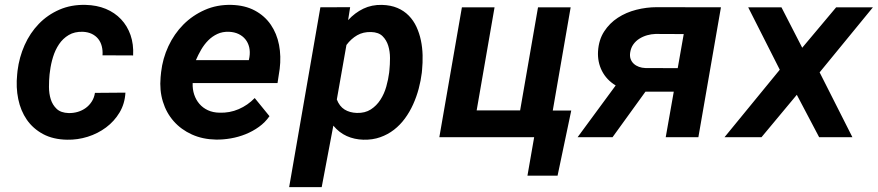

<svg xmlns="http://www.w3.org/2000/svg" viewBox="-20 -558 3571 781"><path d="M259.3 -98.1Q278.8 -97.7 296.6 -103Q314.5 -108.4 328.9 -118.9Q343.3 -129.4 353.3 -145Q363.3 -160.6 366.2 -180.2L490.2 -181.2Q487.8 -136.2 466.3 -100.3Q444.8 -64.5 411.4 -39.6Q377.9 -14.6 336.7 -1.7Q295.4 11.2 252.9 10.3Q195.8 9.3 155 -12.7Q114.3 -34.7 89.1 -71Q64 -107.4 54.2 -155Q44.4 -202.6 49.8 -254.9L51.3 -270Q58.1 -325.2 80.1 -374.5Q102.1 -423.8 137.7 -460.7Q173.3 -497.6 221.4 -518.6Q269.5 -539.6 328.1 -538.1Q373.5 -537.1 410.2 -522Q446.8 -506.8 472.4 -479.7Q498 -452.6 511 -415.3Q523.9 -377.9 521.5 -332.5L397 -333Q398.4 -352.5 394 -369.9Q389.6 -387.2 379.4 -399.9Q369.1 -412.6 353.5 -420.2Q337.9 -427.7 316.9 -428.7Q283.2 -429.7 259.5 -415.5Q235.8 -401.4 220.2 -378.2Q204.6 -355 195.8 -326.4Q187 -297.9 183.6 -270L181.6 -255.4Q179.2 -231.9 179.2 -204.6Q179.2 -177.2 186.5 -154.1Q193.8 -130.9 210.7 -115Q227.5 -99.1 259.3 -98.1Z M858.4 9.8Q804.2 8.8 760.5 -11Q716.8 -30.8 686.8 -64.7Q656.7 -98.6 642.6 -144.5Q628.4 -190.4 633.3 -244.1L635.3 -264.2Q641.6 -319.8 665 -370.1Q688.5 -420.4 725.8 -458Q763.2 -495.6 813 -517.6Q862.8 -539.6 921.4 -538.1Q976.6 -536.6 1016.6 -515.1Q1056.6 -493.7 1081.3 -457.8Q1106 -421.9 1115 -375.5Q1124 -329.1 1117.7 -277.8L1108.9 -220.2H763.7Q762.7 -194.8 770 -173.1Q777.3 -151.4 791.3 -135.3Q805.2 -119.1 825.7 -109.6Q846.2 -100.1 872.6 -99.6Q914.1 -98.1 950.9 -114Q987.8 -129.9 1016.1 -159.2L1076.2 -85.4Q1058.6 -60.1 1033.4 -42Q1008.3 -23.9 979.2 -12.2Q950.2 -0.5 918.9 4.9Q887.7 10.3 858.4 9.8ZM911.6 -428.7Q885.3 -429.7 864.3 -419.9Q843.3 -410.2 826.9 -393.6Q810.5 -377 798.3 -356Q786.1 -335 776.9 -313.5H992.2L994.6 -325.7Q998 -347.2 993.7 -365.7Q989.3 -384.3 978.3 -397.9Q967.3 -411.6 950.4 -419.7Q933.6 -427.7 911.6 -428.7Z M1695.8 -262.2Q1691.9 -230 1683.1 -197Q1674.3 -164.1 1660.4 -133.3Q1646.5 -102.5 1627.2 -76.2Q1607.9 -49.8 1582.8 -30.3Q1557.6 -10.7 1526.6 0.2Q1495.6 11.2 1458 10.3Q1421.4 9.3 1390.4 -4.6Q1359.4 -18.6 1335.9 -46.9L1288.6 203.1H1156.2L1283.2 -528.3L1404.3 -528.8L1396 -476.1Q1423.8 -506.3 1458 -522.7Q1492.2 -539.1 1533.7 -538.1Q1569.8 -537.1 1596.7 -525.6Q1623.5 -514.2 1642.8 -494.4Q1662.1 -474.6 1674.1 -448.7Q1686 -422.9 1692.1 -393.8Q1698.2 -364.7 1699 -333.7Q1699.7 -302.7 1696.8 -272.9ZM1564 -272.9Q1566.4 -295.4 1566.4 -322Q1566.4 -348.6 1559.3 -371.8Q1552.2 -395 1536.1 -410.9Q1520 -426.8 1489.7 -427.7Q1457.5 -428.7 1432.9 -414.6Q1408.2 -400.4 1389.2 -375L1350.1 -153.3Q1360.8 -125.5 1381.6 -112.5Q1402.3 -99.6 1431.6 -98.6Q1464.8 -97.7 1488.3 -112.8Q1511.7 -127.9 1527.3 -152.1Q1543 -176.3 1551.3 -205.8Q1559.6 -235.4 1563 -262.7Z M1858.9 -528.3H1991.7L1918.9 -108.9H2095.7L2168.5 -528.3H2301.3L2228.5 -108.4H2303.7L2248 156.7H2125.5L2152.8 0H1767.1Z M2912.6 -528.3 2820.8 0H2688L2720.7 -185.1H2605.5L2471.7 0H2329.6L2484.4 -210.4Q2447.3 -232.9 2428.7 -269.3Q2410.2 -305.7 2412.6 -349.1Q2415.5 -396 2437.5 -429.9Q2459.5 -463.9 2493.2 -485.8Q2526.9 -507.8 2568.4 -518.3Q2609.9 -528.8 2651.9 -528.8ZM2543.5 -345.2Q2541 -329.6 2545.2 -318.1Q2549.3 -306.6 2558.1 -298.6Q2566.9 -290.5 2579.1 -286.1Q2591.3 -281.7 2605.5 -281.2L2736.8 -280.8L2761.2 -419.4L2646.5 -419.9Q2629.4 -419.4 2612.3 -414.6Q2595.2 -409.7 2580.8 -400.6Q2566.4 -391.6 2556.4 -377.7Q2546.4 -363.8 2543.5 -345.2Z M3243.2 -363.8 3381.3 -528.3H3530.8L3314 -263.7L3447.3 0H3312L3221.2 -172.4L3077.6 0H2927.2L3151.9 -274.4L3023.4 -528.3H3158.7Z"/></svg>

Font: Roboto Mono
Style: Bold Italic
Weight: 700
Designer: Google
Version: Version 2.000985; 2015; ttfautohint (v1.3)